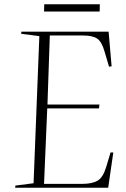

<svg xmlns="http://www.w3.org/2000/svg" viewBox="-20 -878 587 898"><path d="M164 -709 79 -720 80 -730H488L502 -568L490 -566L469 -637Q456 -683 434.5 -697.5Q413 -712 369 -712H213L202 -389H445L443 -371H201L186 -18H364Q411 -18 436.5 -33Q462 -48 477 -98L497 -165H510L486 0H51L52 -10L137 -21ZM187 -858H447L446 -824H186Z"/></svg>

Font: Display Extralight
Style: Italic
Weight: 200
Italic angle: -2°
Designer: Latin by Veronika Burian and Jose Scaglione. Greek by Irene Vlachou. Cyrillic by Vera Evstafieva
Foundry: TypeTogether
Version: Version 3.002